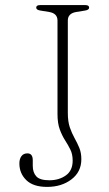

<svg xmlns="http://www.w3.org/2000/svg" viewBox="-20 -720 426 753"><path d="M299 -95.5Q299 -46 260.2 -16.5Q221.5 13 164.5 13Q110.5 13 83.2 -13.5Q56 -40 56 -79Q56 -96.5 64 -107.5Q72 -118.5 87.5 -118.5Q108.5 -118.5 108.5 -91.5V-69.5Q108.5 -43.5 122.5 -28.2Q136.5 -13 173.5 -13Q211.5 -13 238.2 -32Q265 -51 265 -90Q265 -115 256 -133.2Q247 -151.5 235.2 -169.8Q223.5 -188 214.5 -212.2Q205.5 -236.5 205.5 -272.5V-639.5Q205.5 -667.5 173 -673L139 -678.5Q122 -681 122 -690Q122 -700 137 -700H315Q329.5 -700 329.5 -690Q329.5 -681 313 -678.5L279 -673Q246 -667.5 246 -639.5V-277Q246 -243 254 -220Q262 -197 272.5 -178.2Q283 -159.5 291 -140.2Q299 -121 299 -95.5Z"/></svg>

Font: Fraunces 9pt S050 Thin
Style: Regular
Weight: 100
Version: Version 1.000; ttfautohint (v1.8.3)